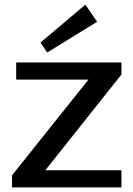

<svg xmlns="http://www.w3.org/2000/svg" viewBox="-20 -810 577 830"><path d="M32 -52 392 -503 407 -466H50V-540H505V-488L145 -35L130 -74H505V0H32ZM400 -716 184 -583 155 -626 349 -790Z"/></svg>

Font: Pathway Extreme 28pt Medium
Style: Regular
Weight: 500
Designer: Eduardo Rodriguez Tunni
Foundry: Eduardo Rodriguez Tunni
Version: Version 1.001;gftools[0.9.26]